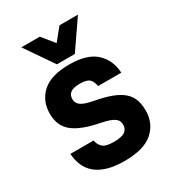

<svg xmlns="http://www.w3.org/2000/svg" viewBox="-179 -833 857 945"><g transform="rotate(-30 250.0 -360.5)"><path d="M250 9Q195 9 155 -3Q115 -15 89.5 -36.5Q64 -58 51 -88.5Q38 -119 36 -155H168Q172 -130 189 -114.5Q206 -99 250 -99Q298 -99 315.5 -112.5Q333 -126 333 -148Q333 -159 330 -168Q327 -177 317.5 -185Q308 -193 289.5 -200Q271 -207 240 -213Q138 -233 92.5 -270.5Q47 -308 47 -376Q47 -449 97 -494Q147 -539 250 -539Q352 -539 400.5 -494Q449 -449 453 -376H321Q317 -403 302.5 -417Q288 -431 250 -431Q210 -431 194.5 -418.5Q179 -406 179 -383Q179 -373 183 -364Q187 -355 196.5 -347.5Q206 -340 223.5 -334Q241 -328 268 -323Q322 -313 359.5 -299Q397 -285 420.5 -265Q444 -245 454 -218Q464 -191 464 -155Q464 -82 412.5 -36.5Q361 9 250 9ZM89 -730H194L250 -661L306 -730H411L301 -570H199Z"/></g></svg>

Font: Golos UI VF
Style: Regular
Weight: 400
Designer: A.Korolkova, Vitaly Kuzmin
Foundry: ParaType Ltd
Version: Version 2.000